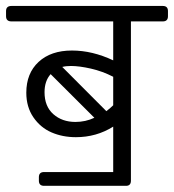

<svg xmlns="http://www.w3.org/2000/svg" viewBox="-45 -569 575 635"><path d="M493.5 -549.3Q510.5 -549.3 510.5 -532.3V-515.3Q510.5 -498.2 493.5 -498.2H388V28.5Q388 45.6 371.8 45.6H100.7Q83.6 45.6 83.6 28.5V17Q83.6 0 100.7 0H329.4V-150.2Q273.9 -115.3 206.1 -115.3Q161.7 -115.3 125.2 -131.2Q88.8 -147 65.4 -181.1Q42 -215.2 42 -262.4Q42 -326.6 82.6 -364.2Q123.3 -401.9 193 -401.9Q260.4 -401.9 329.4 -369.4V-498.2H-7.1Q-25 -498.2 -25 -515.3V-532.3Q-25 -549.3 -7.1 -549.3ZM306.8 -201.3Q321 -212.4 329.4 -220.8V-315.1Q294.1 -333.3 255.6 -342.1Q217.2 -350.8 189.9 -350.8Q173.2 -350.8 160.9 -347.6ZM204.5 -165.7Q237.8 -165.7 267.1 -179.5L122.5 -323.8Q102.3 -301.2 102.3 -264Q102.3 -217.2 131.4 -191.4Q160.5 -165.7 204.5 -165.7Z"/></svg>

Font: Jaldi
Style: Regular
Weight: 400
Designer: Pablo Cosgaya and Nicolas Silva
Foundry: Omnibus-Type
Version: Version 1.001;PS 001.001;hotconv 1.0.70;makeotf.lib2.5.58329